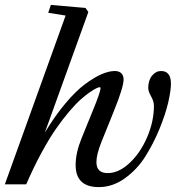

<svg xmlns="http://www.w3.org/2000/svg" viewBox="-22 -745 711 776"><path d="M-2.4 0 243.2 -682.1 172.9 -693.4 183.6 -725.1 323.7 -712.9 335 -696.3 159.2 -209Q199.7 -276.4 242.4 -327.1Q285.2 -377.9 321.8 -405Q358.4 -432.1 388.4 -445.1Q418.5 -458 441.9 -458Q459 -458 468.3 -449Q477.5 -439.9 477.5 -423.3Q477.5 -392.6 436.5 -291.5L387.2 -169.4Q367.7 -120.1 367.7 -89.8Q367.7 -45.4 413.1 -45.4Q458.5 -45.4 502.4 -86.9Q546.4 -128.4 573.2 -191.7Q600.1 -254.9 600.1 -317.4Q600.1 -335.4 588.6 -355.7Q577.1 -376 577.1 -389.2Q577.1 -420.4 592.5 -439.2Q607.9 -458 628.9 -458Q668.9 -458 668.9 -406.7Q668.9 -379.4 658 -331.5Q647 -283.7 622.6 -224.1Q598.1 -164.6 565.2 -112.3Q532.2 -60.1 482.7 -24.4Q433.1 11.2 377.4 11.2Q283.7 11.2 283.7 -78.1Q283.7 -127 307.6 -186L354.5 -301.3Q384.3 -373.5 384.3 -389.2Q384.3 -392.6 380.4 -392.6Q377 -392.6 367.9 -388.4Q358.9 -384.3 341.6 -372.6Q324.2 -360.8 304 -342.8Q283.7 -324.7 257.1 -293.5Q230.5 -262.2 203.4 -223.1Q176.3 -184.1 144.8 -126Q113.3 -67.9 84 0Z"/></svg>

Font: Elstob 8pt Medium
Style: Italic
Weight: 500
Italic angle: -20°
Designer: Peter S. Baker
Version: Version 1.015